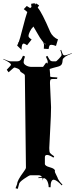

<svg xmlns="http://www.w3.org/2000/svg" viewBox="-35 -1175 477 1217"><path d="M242.7 -866.2 243.7 -885.3V-894L240.7 -900.9L241.7 -901.9Q240.7 -906.7 230.7 -918.5Q220.7 -930.2 202.1 -963.4Q183.6 -996.6 176.8 -1006.8Q162.6 -992.7 154.1 -974.6Q145.5 -956.5 145.5 -946.8Q145.5 -937 165.5 -924.8L136.7 -888.2Q121.1 -898.9 115.7 -898.9Q101.6 -898.9 101.6 -858.9L73.7 -886.2L80.6 -901.9L78.6 -903.8L83.5 -907.2Q89.8 -921.9 109.1 -997.6Q128.4 -1073.2 138.7 -1101.1L137.7 -1099.1Q137.7 -1100.1 115.7 -1117.2L134.8 -1137.2Q154.8 -1124 156.7 -1124L164.6 -1130.9Q162.6 -1139.6 162.6 -1150.9L184.6 -1154.8Q186 -1147.9 187.5 -1146L192.9 -1153.8L212.9 -1141.1Q204.6 -1128.4 204.6 -1127.9V-1126Q230.5 -1096.7 283.7 -972.2Q290 -958 303.2 -944.8Q316.4 -931.6 332.5 -925.8L319.8 -883.8Q300.3 -891.1 291 -891.1Q281.7 -891.1 278.8 -886Q275.9 -880.9 272.9 -864.3ZM250.5 -902.8 247.6 -898.9 252.9 -890.1ZM234.9 -41 233.4 -47.9Q231 -47.9 208.5 -45.9V-50.8L230.5 -53.2Q223.1 -64 211.4 -64H157.7Q149.9 -64 117.7 -41.7Q85.4 -19.5 85.4 -6.8L77.6 22L63.5 18.1L73.7 -8.8Q73.7 -30.8 115.2 -86.4Q129.4 -105 129.4 -112.8L122.6 -695.8Q122.6 -704.1 108.2 -711.4Q93.8 -718.8 92 -726.8Q90.3 -734.9 75.9 -741Q61.5 -747.1 54.7 -747.1Q53.2 -747.1 19.5 -716.8L7.8 -732.9Q34.7 -760.7 34.7 -764.2Q34.7 -776.9 -15.1 -799.8L-14.2 -801.8Q20.5 -786.1 33.7 -786.1H72.8Q85 -786.1 93 -792.5Q101.1 -798.8 110.8 -821.8L123.5 -816.9Q114.7 -793.9 114.7 -781.5Q114.7 -769 130.6 -760Q146.5 -751 164.6 -751H237.8L257.8 -778.8L264.6 -772Q267.6 -774.9 267.6 -783.4Q267.6 -792 255.9 -815.9L265.6 -820.8Q276.9 -797.9 283.2 -792Q289.6 -786.1 299.8 -786.1H318.8Q322.8 -786.1 339.1 -803.5Q355.5 -820.8 355.5 -826.9Q355.5 -833 347.7 -856.9L352.5 -858.9Q360.4 -835.4 364 -829.8Q367.7 -824.2 372.6 -824.2H375.5Q385.3 -824.2 420.4 -837.9L421.4 -835.9Q389.2 -823.7 378.4 -815.9L365.7 -804.2Q361.8 -799.8 361.6 -790.5Q361.3 -781.2 358.4 -772.7Q355.5 -764.2 349.6 -760.3Q340.3 -753.9 330.6 -752.2Q320.8 -750.5 303 -744.9Q285.2 -739.3 279.8 -737.8L282.7 -704.1V-690.9Q282.7 -685.5 328.6 -684.1L326.7 -674.8Q319.8 -674.3 311.5 -674.3H299.8Q287.1 -674.3 284.7 -668.9Q281.7 -663.1 281.7 -648.9L288.6 -496.1Q288.6 -447.8 283.2 -354Q277.8 -260.3 277.3 -236.6Q276.9 -212.9 282.2 -205.6Q287.6 -198.2 308.6 -184.1L303.7 -175.8Q277.8 -192.9 263.7 -192.9Q249.5 -192.9 249.5 -179.2V-136.2Q249.5 -123 281.5 -114.5Q313.5 -106 313.5 -91.8L312.5 -87.9Q312.5 -83.5 319.8 -69.8Q327.1 -56.2 328.6 -51.8Q334.5 -30.8 360.8 -4.9L356.4 0Q326.7 -31.2 309.6 -35.2H308.6L305.7 -36.1Q285.6 -36.1 285.6 12.2L273.4 11.2Q273.4 -7.8 265.6 -25.4Q257.8 -43 241.7 -46.9L231.4 -28.8Q234.9 -36.6 234.9 -41Z"/></svg>

Font: Eater Caps
Style: Regular
Weight: 400
Version: Version 001.002